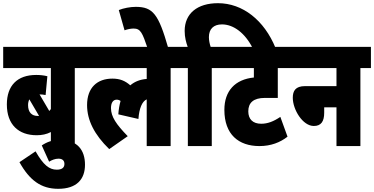

<svg xmlns="http://www.w3.org/2000/svg" viewBox="-20 -916 2346 1204"><path d="M515 -489V-622H0V-489H299V-232C296 -228 292 -224 289 -220L228 -324C240 -324 252 -323 266 -320L277 -438C252 -444 230 -446 207 -446C88 -446 23 -379 23 -261C23 -134 97 -68 210 -68C243 -68 272 -74 299 -88V0H449V-489ZM156 -257C156 -271 159 -283 164 -293L225 -189C222 -189 219 -189 216 -189C181 -189 156 -210 156 -257Z M345 268C462 268 513 207 513 117C513 26 466 -39 355 -39C309 -39 273 -25 242 -4L288 98C304 88 325 79 347 79C370 79 384 90 384 112C384 134 370 148 336 148C289 148 252 119 203 33L102 101C165 214 237 268 345 268Z M503 -489H900V-421C860 -418 825 -405 797 -381C764 -410 731 -423 685 -423C590 -423 526 -367 526 -257C526 -162 572 -71 665 19L781 -62C709 -136 676 -184 676 -238C676 -270 688 -291 712 -291C721 -291 729 -288 736 -283C729 -258 724 -230 722 -199L848 -170C853 -237 871 -280 900 -293V0H1050V-489H1116V-622H503Z M905 -615H1035C974 -828 939 -873 831 -873C797 -873 755 -865 725 -853L761 -726C780 -733 801 -737 818 -737C862 -737 873 -709 905 -615Z M1308 -489H1374V-622H1301C1295 -640 1290 -662 1290 -683C1290 -734 1319 -763 1372 -763C1445 -763 1517 -708 1564 -615H1708C1637 -789 1502 -896 1347 -896C1217 -896 1138 -831 1138 -722C1138 -682 1147 -650 1157 -622H1104V-489H1158V0H1308Z M1806 -489V-622H1362V-489H1572V-430C1454 -418 1387 -346 1387 -227C1387 -73 1476 0 1607 0C1679 0 1737 -23 1783 -59L1738 -183C1695 -154 1658 -140 1618 -140C1566 -140 1537 -168 1537 -218C1537 -272 1570 -302 1641 -302H1722V-489Z M1794 -622V-489H2090V-376H1893C1832 -376 1816 -345 1816 -303C1816 -229 1878 -126 1948 -126C1993 -126 2013 -154 2013 -209V-243H2090V0H2240V-489H2306V-622Z"/></svg>

Font: Noto Sans Devanagari ExtraCondensed Black
Style: Regular
Weight: 900
Width: 2
Designer: Jelle Bosma - Monotype Design Team
Foundry: Monotype Imaging Inc.
Version: Version 2.004